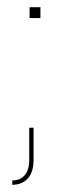

<svg xmlns="http://www.w3.org/2000/svg" viewBox="-20 -381 178 532"><path d="M92 -361V-331H62V-361ZM73 -27V62Q73 96 57 113.5Q41 131 14 131V119Q36 119 48.5 104.5Q61 90 61 62V-27Z"/></svg>

Font: Hepta Slab Thin
Style: Regular
Weight: 250
Designer: Michael LaGattuta
Foundry: Michael LaGattuta
Version: Version 1.100; ttfautohint (v1.8) -l 8 -r 50 -G 200 -x 14 -D